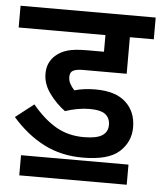

<svg xmlns="http://www.w3.org/2000/svg" viewBox="-48 -664 599 712"><g transform="rotate(5 251.5 -308.5)"><path d="M288 -263Q266 -263 242 -258.5Q218 -254 198 -247Q165 -271 139.5 -306Q114 -341 114 -379Q114 -402 122 -419Q130 -436 144 -448Q162 -464 188 -471.5Q214 -479 260 -479H323V-541H0V-622H503V-541H414V-405H251Q228 -405 215.5 -399Q203 -393 203 -375Q203 -360 210.5 -347.5Q218 -335 226 -327Q244 -332 263 -334.5Q282 -337 304 -337Q379 -337 417 -302Q455 -267 455 -209Q455 -155 414.5 -118Q374 -81 278 -81Q198 -81 133.5 -114Q69 -147 15 -209L83 -262Q127 -209 172.5 -183Q218 -157 276 -157Q323 -157 344 -170.5Q365 -184 365 -210Q365 -235 348 -249Q331 -263 288 -263ZM50 -70H450V5H50Z"/></g></svg>

Font: Noto Sans Devanagari UI Condensed Medium
Style: Regular
Weight: 500
Width: 3
Designer: Jelle Bosma - Monotype Design Team
Foundry: Monotype Imaging Inc.
Version: Version 2.003